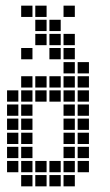

<svg xmlns="http://www.w3.org/2000/svg" viewBox="-20 -665 390 680"><path d="M5 -345V-305H45V-345ZM5 -295V-255H45V-295ZM5 -245V-205H45V-245ZM5 -195V-155H45V-195ZM5 -145V-105H45V-145ZM5 -95V-55H45V-95ZM55 -45V-5H95V-45ZM55 -95V-55H95V-95ZM55 -145V-105H95V-145ZM55 -195V-155H95V-195ZM55 -245V-205H95V-245ZM55 -295V-255H95V-295ZM55 -345V-305H95V-345ZM55 -395V-355H95V-395ZM105 -95V-55H145V-95ZM105 -45V-5H145V-45ZM155 -45V-5H195V-45ZM155 -95V-55H195V-95ZM105 -345V-305H145V-345ZM105 -395V-355H145V-395ZM155 -395V-355H195V-395ZM155 -345V-305H195V-345ZM205 -95V-55H245V-95ZM205 -145V-105H245V-145ZM205 -195V-155H245V-195ZM205 -245V-205H245V-245ZM205 -295V-255H245V-295ZM205 -345V-305H245V-345ZM205 -45V-5H245V-45ZM255 -95V-55H295V-95ZM255 -145V-105H295V-145ZM255 -195V-155H295V-195ZM255 -245V-205H295V-245ZM255 -295V-255H295V-295ZM255 -345V-305H295V-345ZM205 -395V-355H245V-395ZM255 -395V-355H295V-395ZM205 -445V-405H245V-445ZM255 -445V-405H295V-445ZM205 -495V-455H245V-495ZM205 -545V-505H245V-545ZM155 -495V-455H195V-495ZM155 -545V-505H195V-545ZM105 -545V-505H145V-545ZM105 -595V-555H145V-595ZM155 -595V-555H195V-595ZM205 -645V-605H245V-645ZM55 -495V-455H95V-495ZM55 -645V-605H95V-645ZM105 -645V-605H145V-645Z"/></svg>

Font: Nose Transport 13 Square
Style: Regular
Weight: 400
Designer: Nico Rohrbach
Foundry: Nose
Version: Version 1.400;Glyphs 3.2.3 (3260)